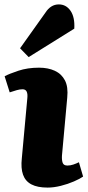

<svg xmlns="http://www.w3.org/2000/svg" viewBox="-20 -837 399 871"><path d="M104 -392Q106 -411 101 -421.5Q96 -432 82 -432Q70 -432 56 -428Q42 -424 24 -418L1 -491Q21 -502 63 -516Q105 -530 157 -530Q198 -530 228.5 -516Q259 -502 274.5 -472.5Q290 -443 285 -394L261 -130Q260 -110 264.5 -98Q269 -86 286 -86Q299 -86 312.5 -90.5Q326 -95 338 -101L357 -36Q343 -26 315.5 -14Q288 -2 256 6Q224 14 196 14Q150 14 122.5 -0.5Q95 -15 84.5 -44.5Q74 -74 79 -119ZM187 -781Q198 -798 213 -807.5Q228 -817 247 -817Q280 -817 300 -788Q320 -759 317 -707L110 -578L71 -618Z"/></svg>

Font: Literata 18pt ExtraBold
Style: Italic
Weight: 800
Italic angle: -2°
Designer: Latin by Veronika Burian and Jose Scaglione. Greek by Irene Vlachou. Cyrillic by Vera Evstafieva
Foundry: TypeTogether
Version: Version 3.103;gftools[0.9.29]